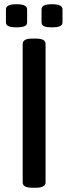

<svg xmlns="http://www.w3.org/2000/svg" viewBox="-20 -884 323 906"><path d="M87 -23V-677Q87 -702 133 -702H149Q195 -702 195 -677V-23Q195 2 149 2H133Q87 2 87 -23ZM8 -779V-839Q8 -852 20 -858Q32 -864 58 -864Q84 -864 96 -858Q108 -852 108 -839V-779Q108 -766 96 -760.5Q84 -755 58 -755Q32 -755 20 -760.5Q8 -766 8 -779ZM176 -779V-839Q176 -852 187.5 -858Q199 -864 225 -864Q251 -864 263 -858Q275 -852 275 -839V-779Q275 -766 263 -760.5Q251 -755 225 -755Q199 -755 187.5 -760.5Q176 -766 176 -779Z"/></svg>

Font: Asap-Medium
Style: Regular
Weight: 500
Designer: Pablo Cosgaya
Foundry: Omnibus-Type
Version: Version 2.000; ttfautohint (v1.8)